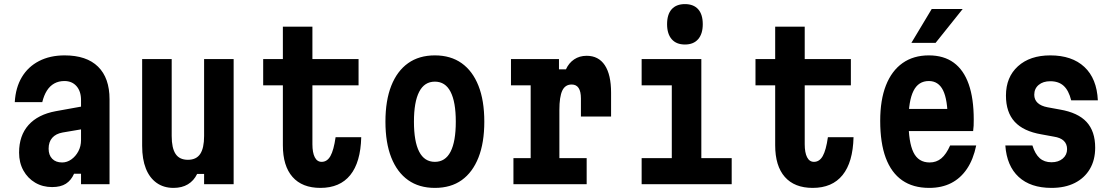

<svg xmlns="http://www.w3.org/2000/svg" viewBox="-20 -898 5440 936"><path d="M385 -380V-269L285 -252Q252 -246 234.5 -226Q217 -206 217 -173Q217 -142 234.5 -124Q252 -106 283 -106Q307 -106 328 -121Q349 -136 362 -160.5Q375 -185 375 -215V-410Q375 -453 353 -478Q331 -503 294 -503Q266 -503 244.5 -491Q223 -479 208.5 -456Q194 -433 186 -400H52Q56 -471 86.5 -522Q117 -573 170.5 -600.5Q224 -628 295 -628Q402 -628 458 -573Q514 -518 514 -414V0H375V-51H341Q327 -19 301.5 -2.5Q276 14 234 14Q188 14 151.5 -7.5Q115 -29 94 -67Q73 -105 73 -154Q73 -237 119 -288.5Q165 -340 252 -356Z M1119 -610V0H975V-50H941Q925 -17 896 0.5Q867 18 826 18Q778 18 743.5 -6.5Q709 -31 691 -76.5Q673 -122 673 -187V-610H817V-235Q817 -176 836 -147.5Q855 -119 896 -119Q937 -119 956 -147.5Q975 -176 975 -235V-610Z M1503 -768V-610H1728V-482H1503V-195Q1503 -154 1514.5 -131.5Q1526 -109 1548 -109Q1575 -109 1591 -137.5Q1607 -166 1616 -229H1741Q1738 -107 1687.5 -44.5Q1637 18 1542 18Q1453 18 1406 -35.5Q1359 -89 1359 -190V-482H1263V-610H1359V-768Z M2100 18Q2023 18 1969.5 -20Q1916 -58 1887.5 -130Q1859 -202 1859 -305Q1859 -408 1887.5 -480Q1916 -552 1969.5 -590Q2023 -628 2100 -628Q2177 -628 2230.5 -590Q2284 -552 2312.5 -480Q2341 -408 2341 -305Q2341 -202 2312.5 -130Q2284 -58 2231 -20Q2178 18 2100 18ZM2100 -109Q2151 -109 2176.5 -158.5Q2202 -208 2202 -305Q2202 -401 2176.5 -450.5Q2151 -500 2100 -500Q2049 -500 2023.5 -450.5Q1998 -401 1998 -305Q1998 -208 2023.5 -158.5Q2049 -109 2100 -109Z M2471 -610H2705V-560H2739Q2753 -591 2779 -608.5Q2805 -626 2840 -626Q2898 -626 2928.5 -580Q2959 -534 2959 -446V-330H2812V-418Q2812 -486 2767 -486Q2735 -486 2721 -456Q2707 -426 2707 -362V-127H2840V0H2483V-127H2567V-482H2471Z M3108 -610H3399V-127H3547V0H3108V-127H3255V-482H3108ZM3319 -681Q3277 -681 3254.5 -707Q3232 -733 3232 -780Q3232 -828 3254.5 -853Q3277 -878 3319 -878Q3361 -878 3383.5 -853Q3406 -828 3406 -780Q3406 -733 3383.5 -707Q3361 -681 3319 -681Z M3903 -768V-610H4128V-482H3903V-195Q3903 -154 3914.5 -131.5Q3926 -109 3948 -109Q3975 -109 3991 -137.5Q4007 -166 4016 -229H4141Q4138 -107 4087.5 -44.5Q4037 18 3942 18Q3853 18 3806 -35.5Q3759 -89 3759 -190V-482H3663V-610H3759V-768Z M4377 -367H4651L4600 -315Q4600 -412 4577.5 -457.5Q4555 -503 4508 -503Q4457 -503 4433 -454.5Q4409 -406 4409 -309Q4409 -205 4433 -155.5Q4457 -106 4512 -106Q4545 -106 4569 -126Q4593 -146 4612 -189H4739Q4725 -121 4694 -75Q4663 -29 4617 -5.5Q4571 18 4510 18Q4431 18 4378 -19Q4325 -56 4298 -128.5Q4271 -201 4271 -309Q4271 -411 4299 -482Q4327 -553 4380 -590.5Q4433 -628 4508 -628Q4581 -628 4629.5 -592.5Q4678 -557 4702.5 -487.5Q4727 -418 4727 -315Q4727 -298 4726.5 -285.5Q4726 -273 4724 -259H4377ZM4423 -689 4522 -854H4673L4541 -689Z M5013 -189Q5026 -147 5048.5 -127Q5071 -107 5106 -107Q5140 -107 5161 -125Q5182 -143 5182 -171Q5182 -196 5166 -211.5Q5150 -227 5117 -232L5057 -243Q4969 -258 4926.5 -304.5Q4884 -351 4884 -432Q4884 -522 4942.5 -575Q5001 -628 5100 -628Q5206 -628 5266.5 -571.5Q5327 -515 5332 -409H5202Q5190 -457 5165.5 -479.5Q5141 -502 5100 -502Q5065 -502 5043.5 -484Q5022 -466 5022 -436Q5022 -412 5038.5 -396.5Q5055 -381 5087 -375L5147 -364Q5235 -349 5277 -303.5Q5319 -258 5319 -178Q5319 -118 5293 -74Q5267 -30 5219.5 -6Q5172 18 5106 18Q5004 18 4946 -35.5Q4888 -89 4881 -189Z"/></svg>

Font: Martian Mono Condensed SemiBold
Style: Regular
Weight: 600
Width: 3
Designer: Roman Shamin
Foundry: Evil Martians
Version: Version 1.000